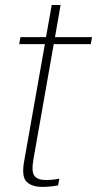

<svg xmlns="http://www.w3.org/2000/svg" viewBox="-20 -744 389 770"><path d="M149.5 5.5Q108 5.5 87 -14.8Q66 -35 76.5 -95.5L160 -567H57L62 -595H164.5L187.5 -724H223L200.5 -595H349L344 -567H195.5L114.5 -107.5Q105 -55 118.2 -38.5Q131.5 -22 164 -22Q190 -22 218 -27.5L213 -0.5Q181 5.5 149.5 5.5Z"/></svg>

Font: Anybody ExtraLight
Style: Italic
Weight: 200
Italic angle: -10°
Designer: Tyler Finck
Foundry: Etcetera Type Company
Version: Version 1.010; ttfautohint (v1.8.3) -l 8 -r 50 -G 200 -x 14 